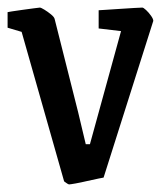

<svg xmlns="http://www.w3.org/2000/svg" viewBox="-22 -477 444 506"><path d="M160 9Q158 9 152.5 5Q147 1 147 1L35 -393L-2 -404V-445Q-2 -445 9.5 -447Q21 -449 37 -451Q53 -453 66.5 -455Q80 -457 83 -457Q86 -457 95 -451.5Q104 -446 112.5 -439Q121 -432 122 -427L184 -181L204 -97H215L297 -395L238 -402V-450Q238 -450 254.5 -451Q271 -452 292.5 -453.5Q314 -455 332 -456Q350 -457 353 -457Q356 -457 363 -450.5Q370 -444 376 -435.5Q382 -427 382 -422L251 -9Q251 -9 238 -6.5Q225 -4 208 0Q191 4 177 6.5Q163 9 160 9Z"/></svg>

Font: Grenze Gotisch
Style: Regular
Weight: 400
Designer: Renata Polastri
Foundry: Omnibus-Type
Version: Version 1.001